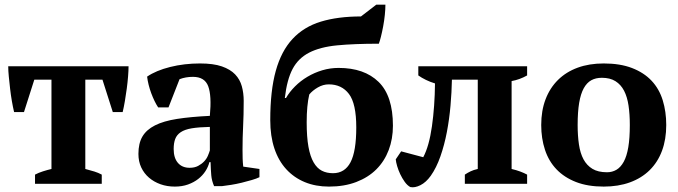

<svg xmlns="http://www.w3.org/2000/svg" viewBox="-20 -782 2886 817"><path d="M413 0H129V-39Q144 -47 163 -53Q182 -59 199 -63V-443H126L82 -305H40Q35 -326 30.5 -352Q26 -378 23 -404.5Q20 -431 17.5 -456Q15 -481 15 -500H527Q527 -482 525 -457Q523 -432 519.5 -405.5Q516 -379 511.5 -352.5Q507 -326 502 -305H460L416 -443H343V-63Q366 -57 382 -52Q398 -47 413 -39Z M569 0ZM1012 -145Q1012 -123 1012.5 -107Q1013 -91 1015 -73L1084 -63V-28Q1072 -22 1051.5 -16Q1031 -10 1008.5 -4.5Q986 1 964 4.5Q942 8 925 10H891Q881 -13 879 -36Q877 -59 876 -92H871Q866 -72 854 -53.5Q842 -35 823.5 -20.5Q805 -6 780 3Q755 12 724 12Q691 12 663 2Q635 -8 614 -26Q593 -44 581 -69.5Q569 -95 569 -127Q569 -172 586 -201Q603 -230 639.5 -248.5Q676 -267 733.5 -276Q791 -285 873 -289Q881 -375 866 -415Q851 -455 801 -455Q770 -455 744 -445L697 -325H653Q645 -337 637.5 -352.5Q630 -368 623.5 -385.5Q617 -403 612.5 -421Q608 -439 606 -456Q644 -482 704 -497Q764 -512 831 -512Q888 -512 924 -499.5Q960 -487 980.5 -465.5Q1001 -444 1009 -415Q1017 -386 1017 -353Q1017 -293 1014.5 -244.5Q1012 -196 1012 -145ZM787 -68Q808 -68 823 -76Q838 -84 848.5 -95Q859 -106 864.5 -119Q870 -132 873 -142V-242Q826 -241 796 -236Q766 -231 749 -219.5Q732 -208 725.5 -190.5Q719 -173 719 -148Q719 -110 737 -89Q755 -68 787 -68Z M1130 -271Q1130 -396 1153.5 -480.5Q1177 -565 1225 -616.5Q1273 -668 1345.5 -690Q1418 -712 1516 -712L1581 -762H1620Q1620 -743 1617.5 -718.5Q1615 -694 1610.5 -670Q1606 -646 1601 -626Q1596 -606 1592 -596Q1487 -596 1414.5 -589Q1342 -582 1295.5 -558Q1249 -534 1225 -488.5Q1201 -443 1192 -365H1197Q1212 -391 1235.5 -414.5Q1259 -438 1288.5 -455.5Q1318 -473 1351.5 -483Q1385 -493 1421 -493Q1530 -493 1591 -433.5Q1652 -374 1652 -247Q1652 -191 1634 -143.5Q1616 -96 1581.5 -61.5Q1547 -27 1496 -7.5Q1445 12 1380 12Q1323 12 1277 -7Q1231 -26 1198 -62Q1165 -98 1147.5 -150.5Q1130 -203 1130 -271ZM1285 -262Q1285 -199 1292.5 -157.5Q1300 -116 1314.5 -91Q1329 -66 1349.5 -55.5Q1370 -45 1397 -45Q1447 -45 1471.5 -91.5Q1496 -138 1496 -240Q1496 -341 1465 -382Q1434 -423 1379 -423Q1355 -423 1332.5 -410Q1310 -397 1296 -380Q1285 -333 1285 -262Z M1781 -113Q1806 -160 1818 -244.5Q1830 -329 1831 -427Q1811 -433 1792.5 -442Q1774 -451 1760 -461V-500H2223V-461Q2191 -443 2157 -437V-63Q2178 -58 2194 -52Q2210 -46 2223 -39V0H1958V-39Q1970 -47 1982.5 -53Q1995 -59 2013 -63V-443H1903Q1902 -390 1897 -332.5Q1892 -275 1881.5 -220Q1871 -165 1854 -116.5Q1837 -68 1813 -34Q1793 -6 1769 6Q1745 18 1726 14Q1713 7 1702 -8.5Q1691 -24 1683 -41Q1675 -58 1670 -75Q1665 -92 1664 -104L1687 -138Z M2283 0ZM2283 -250Q2283 -311 2301.5 -359.5Q2320 -408 2354.5 -442Q2389 -476 2438 -494Q2487 -512 2549 -512Q2619 -512 2669.5 -492.5Q2720 -473 2752.5 -438.5Q2785 -404 2800 -355.5Q2815 -307 2815 -250Q2815 -189 2797 -140.5Q2779 -92 2744.5 -58Q2710 -24 2660.5 -6Q2611 12 2549 12Q2481 12 2431 -7.5Q2381 -27 2348 -61.5Q2315 -96 2299 -144.5Q2283 -193 2283 -250ZM2438 -250Q2438 -205 2443.5 -167.5Q2449 -130 2463 -104Q2477 -78 2501 -63.5Q2525 -49 2563 -49Q2585 -49 2603 -59.5Q2621 -70 2634 -93.5Q2647 -117 2653.5 -155.5Q2660 -194 2660 -250Q2660 -296 2654.5 -333Q2649 -370 2635.5 -396Q2622 -422 2599 -436.5Q2576 -451 2541 -451Q2515 -451 2496 -440.5Q2477 -430 2464 -406.5Q2451 -383 2444.5 -344.5Q2438 -306 2438 -250Z"/></svg>

Font: PT Serif
Style: Bold
Weight: 700
Designer: A.Korolkova, O.Umpeleva, V.Yefimov
Foundry: ParaType Ltd
Version: Version 1.000W OFL; ttfautohint (v1.6)